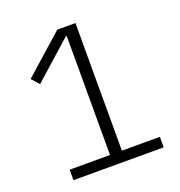

<svg xmlns="http://www.w3.org/2000/svg" viewBox="-127 -805 854 912"><g transform="rotate(-20 300.0 -349.0)"><path d="M90 0V-53H294V-654H289L97 -483L63 -521L262 -698H354V-53H546V0Z"/></g></svg>

Font: IBM Plex Sans Thai Looped Light
Style: Regular
Weight: 300
Designer: Mike Abbink, Paul van der Laan, Pieter van Rosmalen, Ben Mitchell, Mark Frömberg
Foundry: Bold Monday
Version: Version 1.1